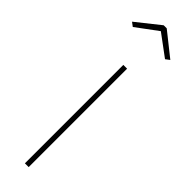

<svg xmlns="http://www.w3.org/2000/svg" viewBox="-264 -723 716 716"><g transform="rotate(45 94.0 -365.0)"><path d="M104 0H84V-519H104ZM9 -644 -7 -656 86 -730H102L195 -656L179 -644L94 -707Z"/></g></svg>

Font: Raleway
Style: Thin
Weight: 100
Designer: Matt McInerney, Pablo Impallari, Rodrigo Fuenzalida
Foundry: Matt McInerney, Pablo Impallari, Rodrigo Fuenzalida
Version: Version 3.000